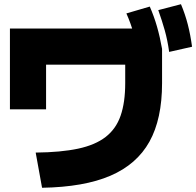

<svg xmlns="http://www.w3.org/2000/svg" viewBox="-20 -872 923 903"><path d="M147.8 -154.4Q266.7 -155.6 347.2 -172.8Q427.8 -190 476.7 -227.8Q525.6 -265.6 547.2 -327.8Q568.9 -390 568.9 -481.1V-567.8H196.7V-357.8H26.7V-737.8H713.3L742.2 -642.2V-481.1Q742.2 -312.2 682.8 -205.6Q623.3 -98.9 499.4 -45.6Q375.6 7.8 177.8 11.1ZM633.3 -614.4Q621.1 -668.9 608.3 -715Q595.6 -761.1 574.4 -808.9L684.4 -841.1Q704.4 -795.6 718.3 -747.2Q732.2 -698.9 742.2 -642.2ZM775.6 -627.8Q767.8 -683.3 755 -728.9Q742.2 -774.4 724.4 -824.4L831.1 -852.2Q851.1 -804.4 863.3 -756.7Q875.6 -708.9 883.3 -652.2Z"/></svg>

Font: Paperlogy 9 Black
Style: Regular
Weight: 900
Designer: redesigned by Lee Juim, glyphs from Gmarket Sans & Montserrat
Foundry: PT&
Version: Version 1.001